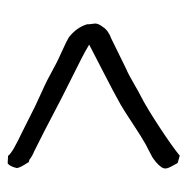

<svg xmlns="http://www.w3.org/2000/svg" viewBox="-14 -602 486 498"><g transform="rotate(90 229.0 -353.0)"><path d="M383.8 -576.2Q390.1 -574.7 402.8 -570.8Q403.3 -569.3 410.2 -557.4Q417 -545.4 417 -539.1Q417 -533.7 413.6 -528.8Q408.7 -521.5 400.4 -514.6Q392.1 -507.8 387.2 -504.9Q382.3 -502 369.1 -495.4Q356 -488.8 353.5 -487.3Q335.9 -477.5 302 -455.1Q268.1 -432.6 252 -423.3Q217.3 -403.8 172.4 -380.9Q104.5 -346.2 95.7 -341.3Q115.2 -329.6 130.9 -321.8Q164.6 -304.7 232.9 -270.5Q339.8 -214.4 373.5 -198.2Q384.8 -193.8 394 -186.5Q394.5 -186.5 397 -185.5Q399.4 -184.6 400.4 -184.6Q401.9 -182.1 406 -175.5Q410.2 -168.9 412.6 -163.8Q415 -158.7 416 -153.8Q411.6 -135.3 403.8 -129.9Q397 -129.9 384.3 -130.9Q379.9 -137.2 362.8 -147Q349.1 -154.8 319.8 -168.9L255.4 -201.2Q246.6 -205.6 222.7 -216.3Q198.7 -227.1 186.5 -233.4Q147.5 -254.4 143.6 -256.3Q135.3 -260.7 111.3 -271.5Q87.4 -282.2 76.7 -288.6Q50.8 -309.1 43 -335.9Q43 -336.9 43 -337.4Q43 -342.3 42 -348.4Q41 -354.5 41 -356.9Q41 -365.7 50.3 -377.4Q59.1 -391.1 80.6 -398.9Q91.8 -404.8 118.4 -417.5Q145 -430.2 159.2 -437.5Q171.4 -442.4 196.5 -457Q221.7 -471.7 231 -476.1Q257.8 -489.7 308.6 -522.9Q359.4 -556.2 383.8 -576.2Z"/></g></svg>

Font: Avessa
Style: Medium
Weight: 500
Designer: Arman Khorramak
Foundry: Arman Khorramak
Version: Version 1.000; ttfautohint (v1.8.1)